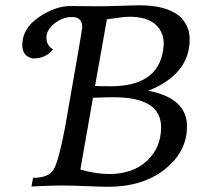

<svg xmlns="http://www.w3.org/2000/svg" viewBox="-20 -715 809 735"><path d="M397.5 -48.8Q488.8 -48.8 542.7 -99.4Q596.7 -149.9 596.7 -228Q596.7 -342.8 415 -342.8Q384.3 -342.8 335.9 -340.8L287.6 -65.9Q347.7 -48.8 397.5 -48.8ZM408.7 -384.8Q597.7 -386.7 606.9 -545.4Q606.9 -593.8 574 -622.3Q541 -650.9 475.6 -650.9Q452.6 -650.9 389.2 -641.1L343.8 -385.7Q365.7 -384.8 408.7 -384.8ZM393.6 0Q371.6 0 312.3 -2.4Q252.9 -4.9 212.9 -4.9Q177.2 -4.9 100.6 -1L106.4 -34.2Q168 -34.2 186.5 -68.1Q205.1 -102.1 228.5 -224.6Q294.9 -602.1 294.9 -610.4Q294.9 -649.9 255.9 -649.9Q219.7 -649.9 188.7 -625.2Q157.7 -600.6 157.7 -571.3Q157.7 -540.5 183.1 -526.4Q156.7 -491.2 106 -491.2Q65.4 -499 65.4 -542.5Q65.4 -606 128.2 -648.9Q190.9 -691.9 250.5 -691.9Q304.7 -691.9 358.4 -690.9Q393.6 -690.9 444.8 -692.9Q496.1 -694.8 512.2 -694.8Q615.7 -694.8 666 -654.3Q706.1 -618.2 706.1 -564.5Q706.1 -431.2 548.3 -367.7Q695.8 -338.9 695.8 -231.4Q695.8 -134.3 611.3 -67.1Q526.9 0 393.6 0Z"/></svg>

Font: Kelvinch
Style: Italic
Weight: 400
Italic angle: -10°
Designer: Paul James Miller
Foundry: High-Logic / Made with FontCreator
Version: Version 3.40;July 22, 2017;FontCreator 11.0.0.2388 64-bit